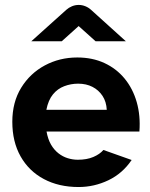

<svg xmlns="http://www.w3.org/2000/svg" viewBox="-20 -740 603 772"><path d="M296.1 12Q216.4 12 156.3 -20.1Q96.2 -52.1 62.9 -111Q29.5 -169.9 29.5 -250.2Q29.5 -329.2 65.2 -387.2Q100.8 -445.1 160.2 -477Q219.6 -508.9 290.8 -508.9Q351.4 -508.9 399.7 -486.6Q447.9 -464.3 481.1 -424Q514.2 -383.7 529.8 -329.2Q545.3 -274.8 540.5 -211.2H167.1Q172.7 -180.1 185.1 -158.6Q197.6 -137.2 214.9 -123.7Q232.2 -110.1 252.4 -103.9Q272.6 -97.7 292.8 -97.7Q329.1 -97.7 355.2 -108.8Q381.2 -119.9 395.8 -137L509.3 -96.7Q472.6 -42.4 415.7 -15.2Q358.7 12 296.1 12ZM166.4 -298.5H409.3Q407.6 -331.1 392.2 -354.5Q376.7 -378 351.7 -390.8Q326.7 -403.6 294.1 -403.6Q265.1 -403.6 238.3 -393.4Q211.5 -383.3 192.9 -360.5Q174.2 -337.7 166.4 -298.5ZM106 -574.2 246.4 -700.4Q256.6 -709.6 269.6 -714.9Q282.6 -720.2 296.4 -720.2Q310.2 -720.2 323.2 -714.9Q336.2 -709.6 346.2 -700.4L485.9 -574.2H364.2L296.2 -635.2L228.4 -574.2Z"/></svg>

Font: Atkinson Hyperlegible Next
Style: Regular
Weight: 400
Designer: Elliott Scott, Megan Eiswerth, Linus Boman, Theodore Petrosky, Letters from Sweden
Foundry: Applied Design Works, Letters from Sweden
Version: Version 2.001